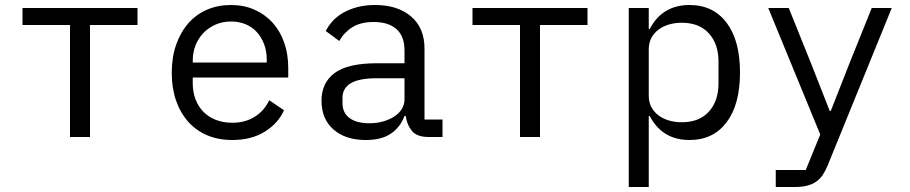

<svg xmlns="http://www.w3.org/2000/svg" viewBox="-20 -548 3640 768"><path d="M260 -448H70V-516H530V-448H340V0H260Z M667 -257Q667 -319 684.5 -369Q702 -419 733 -454.5Q764 -490 807.5 -509Q851 -528 904 -528Q956 -528 998.5 -509Q1041 -490 1071 -456.5Q1101 -423 1117 -377Q1133 -331 1133 -276V-238H751V-214Q751 -180 762 -151Q773 -122 793.5 -101Q814 -80 843.5 -68.5Q873 -57 909 -57Q961 -57 999 -81Q1037 -105 1057 -147L1116 -107Q1093 -55 1039.5 -21.5Q986 12 909 12Q853 12 808.5 -7Q764 -26 732.5 -61.5Q701 -97 684 -146.5Q667 -196 667 -257ZM751 -305V-298H1047V-309Q1047 -343 1036.5 -371Q1026 -399 1007.5 -419.5Q989 -440 962.5 -451Q936 -462 904 -462Q871 -462 843 -450Q815 -438 794.5 -417Q774 -396 762.5 -367.5Q751 -339 751 -305Z M1695 0Q1648 0 1628 -24Q1608 -48 1603 -84H1598Q1581 -39 1543.5 -13.5Q1506 12 1443 12Q1362 12 1314 -30Q1266 -72 1266 -145Q1266 -217 1318.5 -256Q1371 -295 1488 -295H1598V-346Q1598 -403 1566 -431.5Q1534 -460 1475 -460Q1423 -460 1390 -439.5Q1357 -419 1337 -384L1283 -424Q1293 -444 1310 -463Q1327 -482 1352 -496.5Q1377 -511 1409 -519.5Q1441 -528 1480 -528Q1571 -528 1624.5 -482Q1678 -436 1678 -354V-70H1750V0ZM1598 -150V-235H1488Q1416 -235 1383 -215Q1350 -195 1350 -157V-136Q1350 -96 1378.5 -75.5Q1407 -55 1457 -55Q1488 -55 1513.5 -62.5Q1539 -70 1558 -82.5Q1577 -95 1587.5 -112.5Q1598 -130 1598 -150Z M2060 -448H1870V-516H2330V-448H2140V0H2060Z M2495 -516H2575V-432H2579Q2629 -528 2738 -528Q2833 -528 2886.5 -457Q2940 -386 2940 -258Q2940 -130 2886.5 -59Q2833 12 2738 12Q2629 12 2579 -84H2575V200H2495ZM2854 -214V-302Q2854 -372 2815.5 -414.5Q2777 -457 2707 -457Q2680 -457 2656 -450Q2632 -443 2614 -429.5Q2596 -416 2585.5 -396.5Q2575 -377 2575 -351V-165Q2575 -139 2585.5 -119.5Q2596 -100 2614 -86.5Q2632 -73 2656 -66Q2680 -59 2707 -59Q2777 -59 2815.5 -101.5Q2854 -144 2854 -214Z M3467 -516H3547L3291 113Q3282 135 3271 151.5Q3260 168 3245 178.5Q3230 189 3209 194.5Q3188 200 3159 200H3083V132H3203L3261 -10L3053 -516H3135L3222 -300L3299 -104H3303L3380 -300Z"/></svg>

Font: IBM Plaex Mono
Style: Regular
Weight: 400
Designer: Mike Abbink, Paul van der Laan, Pieter van Rosmalen
Foundry: Bold Monday
Version: Version 2.003